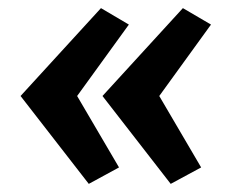

<svg xmlns="http://www.w3.org/2000/svg" viewBox="-20 -466 572 468"><path d="M396.1 -17.8 229.8 -232 425.8 -446.2 494.3 -406.1 368.2 -232 470.3 -57.9ZM196.4 -17.8 30.1 -232 226.1 -446.2 294.1 -406.1 168 -232 270.1 -57.9Z"/></svg>

Font: Ancizar Sans Thin
Style: Italic
Weight: 100
Italic angle: -4°
Designer: Cesar Puertas, Viviana Monsalve, Julian Moncada, Julian Prieto, Jose Castro, Mariel Hernandez, Felipe Aragon, Sara Alarc
Version: Version 8.100